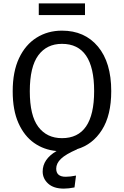

<svg xmlns="http://www.w3.org/2000/svg" viewBox="-20 -882 732 1134"><path d="M482 -793H209V-862H482ZM357 232Q297 232 264.5 202.5Q232 173 232 131Q232 58 314 10Q239 3 181 -38Q123 -79 89 -155Q55 -231 55 -343Q55 -459 92.5 -538.5Q130 -618 196 -659.5Q262 -701 346 -701Q480 -701 558.5 -607Q637 -513 637 -344Q637 -201 582 -114.5Q527 -28 435 -1V0Q368 29 340 56Q312 83 312 114Q312 162 368 162Q395 162 429 155L420 225Q385 232 357 232ZM346 -66Q536 -66 536 -344Q536 -623 346 -623Q256 -623 206 -555Q156 -487 156 -343Q156 -199 206.5 -132.5Q257 -66 346 -66Z"/></svg>

Font: Trujillo
Style: Regular
Weight: 400
Designer: Fira Sans original fonts by bBox Type GmbH, Carrois Corporate GbR, & Edenspiekermann AG / Changes by Cristiano Sobral
Foundry: Fira Sans original fonts by bBox Type GmbH, Carrois Corporate GbR, & Edenspiekermann AG / Changes by Cristiano Sobral
Version: Version 4.301;October 17, 2021;FontCreator 14.0.0.2814 64-bi